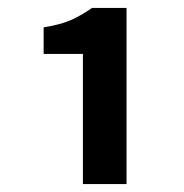

<svg xmlns="http://www.w3.org/2000/svg" viewBox="-20 -895 464 484"><path d="M189 -431V-759H90V-826Q133 -833 159 -844.5Q185 -856 212 -875H299V-431Z"/></svg>

Font: Noto Sans SC
Style: Bold
Weight: 700
Designer: Ryoko NISHIZUKA  (kana, bopomofo & ideographs); Paul D. Hunt (Latin, Greek & Cyrillic); Sandoll Communications , Soo-you
Foundry: Adobe
Version: Version 2.004-H2;hotconv 1.0.118;makeotfexe 2.5.65603